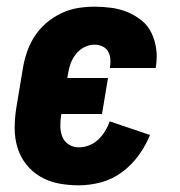

<svg xmlns="http://www.w3.org/2000/svg" viewBox="-20 -548 540 576"><path d="M216 8Q186 8 156.5 2.5Q127 -3 102 -17.5Q77 -32 59 -54.5Q41 -77 32.5 -105Q24 -133 24 -163.5Q24 -194 29 -225L49 -345Q53 -369 61.5 -393.5Q70 -418 84.5 -440Q99 -462 119.5 -479.5Q140 -497 164.5 -508.5Q189 -520 214 -524Q239 -528 263 -528Q289 -528 314.5 -524.5Q340 -521 363 -511.5Q386 -502 405 -486.5Q424 -471 434.5 -449Q445 -427 448.5 -402Q452 -377 448 -350L447 -344H310V-346Q312 -359 311 -371.5Q310 -384 304 -394Q298 -404 287 -409Q276 -414 263 -414Q248 -414 233 -406.5Q218 -399 207.5 -385.5Q197 -372 191.5 -356.5Q186 -341 184 -326L182 -314H304L286 -206H164Q161 -189 161 -171.5Q161 -154 166.5 -139Q172 -124 185.5 -115Q199 -106 217 -106Q232 -106 247.5 -112Q263 -118 275 -129.5Q287 -141 295.5 -155Q304 -169 309 -184L430 -143Q417 -111 396 -82Q375 -53 346 -31.5Q317 -10 283 -1Q249 8 216 8Z"/></svg>

Font: Iosevka Curly Heavy
Style: Italic
Weight: 900
Italic angle: -9°
Monospace: yes
Designer: Belleve Invis
Foundry: Belleve Invis
Version: Version 22.1.2; ttfautohint (v1.8.4)